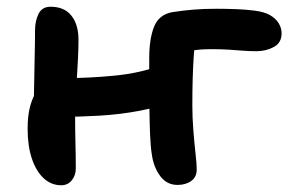

<svg xmlns="http://www.w3.org/2000/svg" viewBox="-20 -539 861 570"><path d="M162 11Q132 11 109.5 -10Q87 -31 74.5 -68.5Q62 -106 62 -157Q62 -196 69.5 -223.5Q77 -251 89 -268.5Q101 -286 114 -294Q124 -302 138.5 -304.5Q153 -307 171 -307Q244 -307 320.5 -314.5Q397 -322 461 -346L503 -243Q453 -221 394 -210Q335 -199 273.5 -195.5Q212 -192 154 -192L80 -213Q81 -253 81.5 -294Q82 -335 83 -374.5Q84 -414 84 -448Q84 -477 94.5 -498Q105 -519 130 -519Q171 -519 192 -492.5Q213 -466 213 -421Q213 -396 211.5 -365.5Q210 -335 208 -302.5Q206 -270 204.5 -242Q203 -214 203 -195Q203 -152 204 -114Q205 -76 205 -39Q205 -18 193 -3.5Q181 11 162 11ZM507 10Q475 10 455.5 -16.5Q436 -43 431 -79Q427 -102 425.5 -140Q424 -178 423.5 -221.5Q423 -265 423 -304Q423 -343 423 -366Q423 -424 437.5 -460Q452 -496 492 -503Q524 -508 555 -510.5Q586 -513 622 -513Q647 -513 677.5 -512Q708 -511 735.5 -507.5Q763 -504 780 -495Q798 -485 807 -470.5Q816 -456 816 -440Q816 -412 793 -399.5Q770 -387 741 -387Q721 -387 701.5 -388.5Q682 -390 660 -391.5Q638 -393 607 -393Q567 -393 545.5 -387.5Q524 -382 497 -376L560 -425Q557 -400 555 -369.5Q553 -339 552 -303.5Q551 -268 551 -226Q551 -190 554 -152Q557 -114 560.5 -83Q564 -52 564 -36Q564 -13 547.5 -1.5Q531 10 507 10Z"/></svg>

Font: Shantell Sans SemiBold
Style: Regular
Weight: 600
Designer: Stephen Nixon, Anya Danilova, Shantell Martin
Foundry: Arrow Type
Version: Version 1.011;[c5ecc13dd]